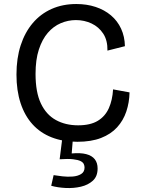

<svg xmlns="http://www.w3.org/2000/svg" viewBox="-20 -693 706 956"><path d="M365 13Q294 13 237.5 -9Q181 -31 142 -74Q103 -117 82.5 -179.5Q62 -242 62 -322Q62 -403 83 -467.5Q104 -532 143 -578Q182 -624 237 -648.5Q292 -673 360 -673Q412 -673 456 -658.5Q500 -644 532.5 -616.5Q565 -589 583 -550Q601 -511 602 -463L515 -441Q516 -492 494 -525.5Q472 -559 436 -576Q400 -593 358 -593Q319 -593 282.5 -577.5Q246 -562 218 -529.5Q190 -497 173.5 -446.5Q157 -396 157 -325Q157 -234 183.5 -178Q210 -122 258 -95.5Q306 -69 369 -69Q430 -69 467 -91.5Q504 -114 522 -154.5Q540 -195 543 -248L625 -233Q624 -183 609 -138Q594 -93 563 -59Q532 -25 483 -6Q434 13 365 13ZM235 232 247 179Q265 182 291 185Q317 188 342 186Q367 184 384 173.5Q401 163 401 141Q401 132 397 123.5Q393 115 381 109Q369 103 344 100Q319 97 277 100L290 -3H343L337 71Q381 67 409.5 74.5Q438 82 452 100Q466 118 466 146Q466 185 442.5 206.5Q419 228 383 236.5Q347 245 307 243Q267 241 235 232Z"/></svg>

Font: Bricolage Grotesque 96pt ExtraBold
Style: Regular
Weight: 400
Version: Version 1.001;gftools[0.9.33.dev8+g029e19f]